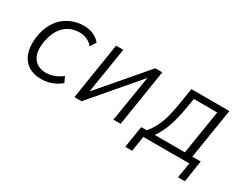

<svg xmlns="http://www.w3.org/2000/svg" viewBox="-73 -910 1835 1450"><g transform="rotate(30 844.5 -185.0)"><path d="M255 8Q182 8 134.5 -26Q87 -60 70 -123.5Q53 -187 69 -273Q82 -333 108 -376.5Q134 -420 169.5 -447.5Q205 -475 247.5 -489Q290 -503 336 -503Q383 -503 420 -486Q457 -469 480 -440L449 -390Q427 -416 396.5 -429.5Q366 -443 333 -443Q298 -443 267 -432.5Q236 -422 210 -400Q184 -378 164.5 -343Q145 -308 135 -258Q115 -157 151 -104Q187 -51 263 -51Q299 -51 334.5 -65Q370 -79 399 -103L422 -54Q401 -35 374 -21Q347 -7 317 0.5Q287 8 255 8Z M541 0 619 -494H682L617 -88H613L961 -494H1022L944 0H881L947 -407H951L603 0Z M1061 133 1091 -56H1139Q1171 -94 1192.5 -137Q1214 -180 1228 -232Q1242 -284 1252 -346L1276 -494H1607L1537 -56H1610L1581 133H1521L1543 0H1142L1121 133ZM1209 -56H1472L1533 -439H1329L1312 -339Q1298 -256 1274 -185Q1250 -114 1209 -56Z"/></g></svg>

Font: Nunito Sans 7pt SemiCondensed Light
Style: Italic
Weight: 300
Width: 4
Italic angle: -9°
Designer: Vernon Adams
Foundry: Vernon Adams
Version: Version 3.101;gftools[0.9.27]